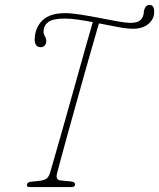

<svg xmlns="http://www.w3.org/2000/svg" viewBox="-20 -761 647 781"><path d="M211 -52Q207 -28.5 226.5 -27L268 -23Q285.5 -21 285.5 -11Q285.5 0 270 0H100Q87.5 0 89.5 -10Q91 -20.5 108 -22L141 -25.5Q160 -27.5 169.8 -35Q179.5 -42.5 184.5 -61.5Q189.5 -78.5 201.8 -121Q214 -163.5 230.8 -222.2Q247.5 -281 265.8 -346.5Q284 -412 301.8 -475Q319.5 -538 334 -589.5Q348.5 -641 357.5 -671Q326 -677 296.8 -681.2Q267.5 -685.5 244 -685.5Q194 -685.5 175.8 -671Q157.5 -656.5 157 -633Q156.5 -624 162.8 -613.2Q169 -602.5 168 -589Q167.5 -582 161.5 -575.5Q155.5 -569 145.5 -569Q121 -569 121 -601Q122.5 -649 152.8 -678.2Q183 -707.5 244 -707.5Q270.5 -707.5 308.5 -701.5Q346.5 -695.5 386.2 -687.8Q426 -680 459.2 -674Q492.5 -668 509.5 -668Q531.5 -668 543 -673.8Q554.5 -679.5 559.5 -690Q564.5 -701 564.8 -708.5Q565 -716 566.5 -720.5Q572.5 -741 588 -741Q608.5 -741 607 -710.5Q606.5 -682.5 583.2 -663.2Q560 -644 521 -644Q497 -644 460 -651Q423 -658 382.5 -666Q374 -636.5 359 -584.8Q344 -533 326 -469Q308 -405 289.5 -338.5Q271 -272 254.5 -212.8Q238 -153.5 226.5 -110.5Q215 -67.5 211 -52Z"/></svg>

Font: Fraunces 144pt S100 Thin
Style: Italic
Weight: 100
Italic angle: -16°
Version: Version 1.000; ttfautohint (v1.8.3)